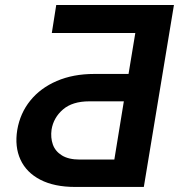

<svg xmlns="http://www.w3.org/2000/svg" viewBox="-20 -740 708 760"><path d="M549.3 0H277.8Q194.8 0 139.6 -28.6Q84.5 -57.1 61 -108.2Q37.6 -159.2 48.3 -225.6Q59.6 -292 99.9 -341.8Q140.1 -391.6 204.8 -419.4Q269.5 -447.3 353 -447.3H488.8L515.6 -609.4H185.1L202.6 -720.2H668.5ZM432.6 -108.4 470.2 -338.9H333.5Q266.6 -338.9 229.2 -306.6Q191.9 -274.4 184.1 -227.1Q179.7 -194.8 189.2 -168Q198.7 -141.1 225.1 -124.8Q251.5 -108.4 295.9 -108.4Z"/></svg>

Font: Inter 18pt SemiBold
Style: Italic
Weight: 600
Italic angle: -9.3988°
Designer: Rasmus Andersson
Foundry: rsms
Version: Version 4.001;git-66647c0bb